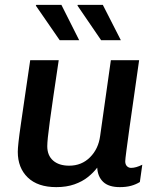

<svg xmlns="http://www.w3.org/2000/svg" viewBox="-20 -758 640 788"><path d="M211 10Q135 10 94 -29.5Q53 -69 53 -135Q53 -148 56 -175.5Q59 -203 65.5 -247.5Q72 -292 81.5 -357.5Q91 -423 104 -511H221Q208 -424 199 -362.5Q190 -301 184.5 -260Q179 -219 176.5 -195Q174 -171 174 -158Q174 -120 198 -99Q222 -78 264 -78Q315 -78 349.5 -112.5Q384 -147 391 -200L435 -511H551Q541 -438 530.5 -367Q520 -296 512 -237.5Q504 -179 499 -141.5Q494 -104 494 -96Q494 -83 501 -76Q508 -69 518 -69Q538 -69 564 -82L554 -11Q538 -1 518 4.5Q498 10 472 10Q426 10 403.5 -11.5Q381 -33 379 -70Q364 -50 341 -31.5Q318 -13 285.5 -1.5Q253 10 211 10ZM395 -593 298 -735 299 -738H402L476 -593ZM225 -593 127 -735 129 -738H232L305 -593Z"/></svg>

Font: Chivo Mono Medium Medium
Style: Italic
Weight: 500
Italic angle: -8.05°
Monospace: yes
Version: Version 1.008